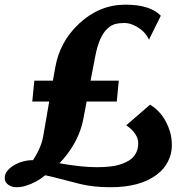

<svg xmlns="http://www.w3.org/2000/svg" viewBox="-67 -784 768 814"><path d="M468.3 -252.9 569.3 -340.3Q628.9 -304.2 653.3 -227.1Q661.6 -200.7 661.6 -166.5Q661.6 -132.3 645 -99.1Q628.4 -65.9 595.7 -42Q525.4 9.8 401.4 9.8Q329.1 9.8 273.2 -3.9Q217.3 -17.6 186.5 -26.1Q155.8 -34.7 124.5 -41Q88.4 -10.3 41.5 3.9Q22.9 9.8 2.7 9.8Q-17.6 9.8 -32.2 -1Q-46.9 -11.7 -46.9 -28.6Q-46.9 -45.4 -36.9 -58.3Q-26.9 -71.3 -10.7 -81.5Q26.9 -105 72.8 -105Q107.9 -158.2 116.2 -206.5L141.6 -353.5H69.8L78.6 -441.9H157.2L167 -496.6Q186 -607.4 268.6 -684.1Q354.5 -764.2 464.4 -764.2Q569.8 -764.2 614.7 -717.3L564.5 -615.7Q546.9 -655.3 501 -676.8Q481 -686.5 459.7 -686.5Q438.5 -686.5 421.6 -682.1Q404.8 -677.7 388.7 -663.1Q353 -629.9 337.4 -547.9L316.9 -441.9H436.5L428.2 -353.5H300.3L286.1 -278.8Q272.9 -210 230.5 -147.9Q214.4 -124 201.2 -109.6Q188 -95.2 185.1 -91.8Q279.3 -75.2 341.6 -75.2Q403.8 -75.2 436.8 -85Q469.7 -94.7 488.3 -109.4Q519 -134.8 519 -176.3Q519 -217.8 468.3 -252.9Z"/></svg>

Font: Merriweather
Style: Heavy Italic
Weight: 900
Italic angle: -7°
Designer: Eben Sorkin
Foundry: Eben Sorkin
Version: Version 1.001